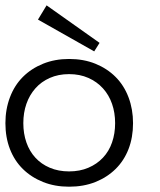

<svg xmlns="http://www.w3.org/2000/svg" viewBox="-30 -686 596 717"><path d="M466.8 -226.1Q466.8 -172.9 450 -129.4Q433.1 -85.9 401.6 -54.9Q370.1 -23.9 326.2 -6.3Q282.2 11.2 228 11.2Q174.8 11.2 130.9 -6.3Q86.9 -23.9 55.4 -54.9Q23.9 -85.9 7.1 -129.4Q-9.8 -172.9 -9.8 -226.1Q-9.8 -277.8 7.1 -322.5Q23.9 -367.2 55.4 -398.7Q86.9 -430.2 130.9 -448Q174.8 -465.8 228 -465.8Q282.2 -465.8 326.2 -448Q370.1 -430.2 401.6 -398.7Q433.1 -367.2 450 -322.5Q466.8 -277.8 466.8 -226.1ZM399.9 -226.1Q399.9 -265.1 388.4 -298.1Q377 -331.1 354.5 -356Q332 -380.9 300 -395Q268.1 -409.2 228 -409.2Q188 -409.2 156 -395Q124 -380.9 102.1 -356Q80.1 -331.1 68.6 -298.1Q57.1 -265.1 57.1 -226.1Q57.1 -187 68.6 -154.1Q80.1 -121.1 102.1 -97.2Q124 -73.2 156 -59.6Q188 -45.9 228 -45.9Q268.1 -45.9 300 -59.6Q332 -73.2 354.5 -97.2Q377 -121.1 388.4 -154.1Q399.9 -187 399.9 -226.1ZM341.8 -525.9 321.8 -494.1 111.8 -612.8 144 -666Z"/></svg>

Font: Anonymous Pro
Style: Regular
Weight: 400
Monospace: yes
Designer: Mark Simonson
Version: Version 1.003